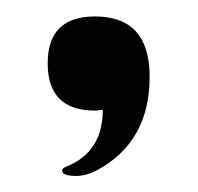

<svg xmlns="http://www.w3.org/2000/svg" viewBox="-20 -141 245 238"><path d="M74.2 77.1Q57.1 77.1 57.1 70.3Q57.1 67.4 62.5 65.4Q107.4 47.4 107.4 -4.9Q100.6 -3.9 97.7 -3.9Q39.1 -3.9 39.1 -62.5Q39.1 -120.6 97.7 -120.6Q165.5 -120.6 165.5 -45.9Q165.5 34.7 100.6 69.8Q86.9 77.1 74.2 77.1Z"/></svg>

Font: Gayathri
Style: Bold
Weight: 700
Designer: Binoy Dominic <binoy.domenic@gmail.com>
Foundry: SMC
Version: Version 1.000